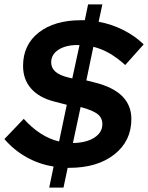

<svg xmlns="http://www.w3.org/2000/svg" viewBox="-42 -779 674 874"><path d="M182 75 202 -21Q137 -31 79.5 -63Q22 -95 -22 -146L66 -238Q103 -197 143.5 -171Q184 -145 227 -135L262 -302L204 -317Q135 -335 99 -376.5Q63 -418 63 -479Q63 -575 134.5 -631Q206 -687 327 -687H344L359 -759H424L407 -680Q466 -669 519 -642.5Q572 -616 612 -577L528 -483Q494 -514 458.5 -535Q423 -556 383 -566L351 -413L391 -403Q474 -382 515 -340.5Q556 -299 556 -237Q556 -137 478.5 -76Q401 -15 273 -15H266L247 75ZM270 -426 287 -422 320 -574H311Q257 -574 224 -552.5Q191 -531 191 -495Q191 -470 210 -453Q229 -436 270 -426ZM331 -290 325 -292 290 -128Q351 -129 387.5 -152.5Q424 -176 424 -214Q424 -242 403 -259Q382 -276 331 -290Z"/></svg>

Font: Red Hat Display
Style: Bold Italic
Weight: 700
Italic angle: -12°
Designer: Pentagram / MCKL
Foundry: Pentagram / MCKL
Version: Version 1.003; Red Hat Display Bold Italic